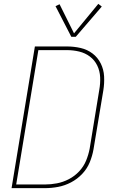

<svg xmlns="http://www.w3.org/2000/svg" viewBox="-20 -976 616 996"><path d="M40 0H213Q247 0 281.5 -6.5Q316 -13 348.5 -30Q381 -47 406.5 -74Q432 -101 445.5 -134Q459 -167 465 -201L516 -507Q522 -544 520 -580Q518 -616 502.5 -647Q487 -678 460 -698.5Q433 -719 398.5 -727Q364 -735 327 -735H161ZM64 -19 179 -716H327Q360 -716 391 -708.5Q422 -701 446.5 -682.5Q471 -664 484.5 -636Q498 -608 499.5 -575.5Q501 -543 495 -510L445 -204Q439 -173 426.5 -142.5Q414 -112 390.5 -87Q367 -62 337 -46.5Q307 -31 275.5 -25Q244 -19 213 -19ZM350 -785H373L508 -942L490 -956L364 -803L289 -954L268 -944Z"/></svg>

Font: Iosevka Sparkle Thin Oblique
Style: Regular
Weight: 100
Italic angle: -9°
Designer: Belleve Invis
Foundry: Belleve Invis
Version: Version 4.5.0; ttfautohint (v1.8.3)